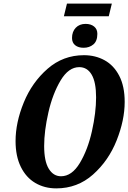

<svg xmlns="http://www.w3.org/2000/svg" viewBox="-20 -1030 709 1061"><path d="M66 -250Q66 -353 111.5 -464Q157 -575 243 -650Q329 -725 444 -725Q507 -725 558 -697Q609 -669 639 -611Q669 -553 669 -467Q669 -366 624.5 -254Q580 -142 494 -65.5Q408 11 291 11Q226 11 175 -19Q124 -49 95 -108Q66 -167 66 -250ZM511 -492Q511 -576 486.5 -617.5Q462 -659 418 -659Q359 -659 315 -585.5Q271 -512 247.5 -409Q224 -306 224 -223Q224 -139 249.5 -97.5Q275 -56 317 -56Q377 -56 421 -129Q465 -202 488 -305Q511 -408 511 -492ZM350 -1010H598L581 -940H333ZM378 -820Q378 -855 398.5 -876.5Q419 -898 453 -898Q482 -898 500 -883.5Q518 -869 518 -843Q518 -803 496 -784.5Q474 -766 442 -766Q413 -766 395.5 -780Q378 -794 378 -820Z"/></svg>

Font: Noto Serif CondExtraBold
Style: Italic
Weight: 800
Width: 3
Italic angle: -12°
Designer: Monotype Design Team
Foundry: Monotype Imaging Inc.
Version: Version 1.001